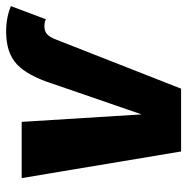

<svg xmlns="http://www.w3.org/2000/svg" viewBox="-12 -614 625 642"><g transform="rotate(-90 301.0 -292.5)"><path d="M27 -533H215L240 -132L342 -428Q369 -513 407.5 -549Q446 -585 517 -585Q564 -585 602 -569L558 -452Q550 -457 534 -457Q518 -457 508 -448Q498 -439 489 -415L326 0H116Z"/></g></svg>

Font: Trujillo ExtraBold
Style: Italic
Weight: 800
Italic angle: -8°
Designer: Fira Sans original fonts by bBox Type GmbH, Carrois Corporate GbR, & Edenspiekermann AG / Changes by Cristiano Sobral
Foundry: Fira Sans original fonts by bBox Type GmbH, Carrois Corporate GbR, & Edenspiekermann AG / Changes by Cristiano Sobral
Version: Version 4.301;July 28, 2020;FontCreator 13.0.0.2655 64-bit